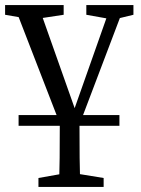

<svg xmlns="http://www.w3.org/2000/svg" viewBox="-20 -494 554 754"><path d="M53 0H449V-42H53V0ZM0 -436 98 -419H118L230 -436V-474H0V-436ZM234 40H275L470 -474H416L242 19L286 -33L130 -474H35L234 40ZM131 240H387V205L264 185H244L131 205V240ZM212 240H295C293 170 292 98 292 -44H215C215 100 214 170 212 240ZM319 -436 414 -419H434L504 -436V-474H319V-436Z"/></svg>

Font: Source Serif Variable
Style: Regular
Weight: 389
Designer: Frank Grießhammer
Foundry: Adobe Systems Incorporated
Version: Version 3.001;hotconv 1.0.111;makeotfexe 2.5.65597